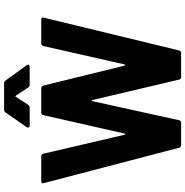

<svg xmlns="http://www.w3.org/2000/svg" viewBox="-3 -924 926 961"><g transform="rotate(-90 460.5 -443.0)"><path d="M216 0Q205 0 202 -10L24 -691Q24 -700 35 -700H159Q169 -700 172 -690L267 -283Q268 -279 270 -279Q272 -279 273 -283L365 -689Q368 -700 378 -700H499Q510 -700 513 -690L613 -283Q614 -280 615 -279.5Q616 -279 616 -279Q618 -279 619 -283L711 -689Q714 -700 724 -700H842Q854 -700 854 -691Q854 -689 853 -687L689 -10Q686 0 675 0H556Q546 0 543 -10L441 -443Q440 -447 438 -447Q436 -447 435 -443L340 -11Q338 0 327 0ZM313 -758Q306 -758 304.5 -761Q303 -764 303 -766Q303 -769 305 -773L378 -878Q383 -886 392 -886H525Q534 -886 539 -878L615 -773Q618 -769 618 -766Q618 -758 607 -758H517Q508 -758 503 -766L463 -827Q461 -830 460 -830Q458 -830 457 -827L417 -766Q412 -758 403 -758Z"/></g></svg>

Font: LinhAnh
Style: Bold
Weight: 700
Designer: Jeremy Tribby
Foundry: Tribby Type
Version: Version 1.408